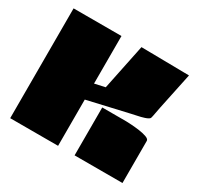

<svg xmlns="http://www.w3.org/2000/svg" viewBox="-144 -837 1038 1007"><g transform="rotate(30 375.0 -333.5)"><path d="M320 0H30V-665H320V-377L383 -391L440 -667L730 -663L683 -439Q682 -434 679 -418Q676 -402 673 -386.5Q670 -371 668 -369Q661 -361 641 -354.5Q621 -348 600 -344Q579 -340 568 -337L320 -280ZM710 0H420V-290H565Q574 -290 597 -288.5Q620 -287 646 -283.5Q672 -280 691 -273Q710 -266 710 -255Z"/></g></svg>

Font: Gajraj One
Style: Regular
Weight: 400
Designer: Saurabh Sharma
Foundry: Saurabh Sharma
Version: Version 1.000